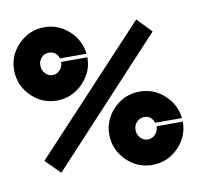

<svg xmlns="http://www.w3.org/2000/svg" viewBox="-70 -630 756 735"><g transform="rotate(-10 308.0 -262.5)"><path d="M60 -54 500 -526 554 -470 116 2ZM6 -416Q6 -474 48 -516Q90 -558 148 -558Q202 -558 243 -521Q284 -484 290 -430H187Q177 -459 148 -459Q131 -459 119.5 -446.5Q108 -434 108 -416Q108 -398 120 -385Q132 -372 148 -372Q165 -372 177 -385Q189 -398 189 -416H291Q291 -358 248.5 -315.5Q206 -273 148 -273Q90 -273 48 -315Q6 -357 6 -416ZM465 -252Q519 -252 560 -215Q601 -178 607 -124H503Q493 -153 465 -153Q448 -153 436 -140.5Q424 -128 424 -110Q424 -92 436 -79Q448 -66 465 -66Q482 -66 494 -79Q506 -92 506 -110H608Q608 -52 566 -9.5Q524 33 465 33Q406 33 364 -9.5Q322 -52 322 -110Q322 -168 364 -210Q406 -252 465 -252Z"/></g></svg>

Font: BroshK
Style: Medium
Weight: 500
Designer: gluk
Foundry: gluk
Version: Version 0.60